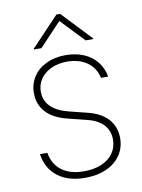

<svg xmlns="http://www.w3.org/2000/svg" viewBox="-83 -780 629 848"><g transform="rotate(-10 231.5 -356.0)"><path d="M240.2 -508.8Q200.2 -508.8 168.9 -494.6Q137.7 -480.5 120.1 -455.1Q102.5 -429.7 102.5 -397.5Q102.5 -358.4 129.2 -331.3Q155.8 -304.2 208 -291L290 -270.5Q350.1 -255.9 381.1 -220.9Q412.1 -186 412.1 -135.7Q412.1 -92.8 389.6 -59.6Q367.2 -26.4 325.9 -7.8Q284.7 10.7 230.5 10.7Q154.8 10.7 107.9 -25.1Q61 -61 50.8 -127H84Q93.3 -74.2 131.1 -46.4Q168.9 -18.6 230.5 -18.6Q274.9 -18.6 308.8 -33Q342.8 -47.4 361.3 -73.7Q379.9 -100.1 379.9 -134.8Q379.9 -174.3 355 -201.4Q330.1 -228.5 280.3 -240.2L198.2 -260.7Q135.7 -275.9 103.5 -310.8Q71.3 -345.7 71.3 -396.5Q71.3 -437.5 92.3 -469.7Q113.3 -502 151.1 -520Q189 -538.1 237.3 -538.1Q283.7 -538.1 319.8 -522.5Q356 -506.8 378.2 -478.3Q400.4 -449.7 407.2 -412.1H375Q365.2 -457 329.8 -482.7Q294.4 -508.3 240.2 -508.8ZM237.3 -691.4 138.7 -586.9H104.5V-589.8L229.5 -721.7H246.1L371.1 -589.8V-586.9H336.9Z"/></g></svg>

Font: Pretendard GOV Thin
Style: Regular
Weight: 100
Designer: Base glyphs from Inter by Rasmus Andersson; Hangeul glyphs from Noto Sans CJK(Source Han Sans) by Jang Soo-young and Kan
Foundry: Kil Hyung-jin
Version: Version 1.309